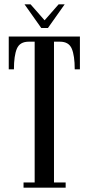

<svg xmlns="http://www.w3.org/2000/svg" viewBox="-20 -869 410 889"><path d="M89 0V-24H140.5V-676H113Q72 -676 58.2 -643.8Q44.5 -611.5 44.5 -548H20.5V-700H350V-548H326Q326 -611.5 312.2 -643.8Q298.5 -676 257.5 -676H230V-24H284V0ZM171 -739.5 93.5 -849H121.5L186.5 -775L251.5 -849H279.5L202 -739.5Z"/></svg>

Font: Imbue 50pt Medium
Style: Regular
Weight: 500
Designer: Tyler Finck
Foundry: Etcetera Type Company
Version: Version 1.102; ttfautohint (v1.8.3)